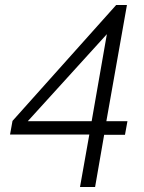

<svg xmlns="http://www.w3.org/2000/svg" viewBox="-20 -745 572 765"><path d="M29.8 -263.2 442.9 -725.1H485.8L403.8 -262.2H487.8L478 -208H395L358.9 0H298.8L335.9 -209H20ZM90.8 -262.2H345.2L405.8 -608.9Z"/></svg>

Font: Stilu Light
Style: Italic
Weight: 300
Italic angle: -10°
Designer: Genilson Lima Santos
Foundry: Genilson Lima Santos
Version: Version 1.200;PS 001.200;hotconv 1.0.88;makeotf.lib2.5.64775